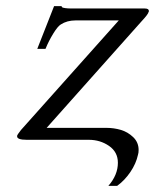

<svg xmlns="http://www.w3.org/2000/svg" viewBox="-20 -458 508 629"><path d="M329.1 -39.1Q353 -39.1 375.7 -32.5Q398.4 -25.9 416.3 -8.8Q434.1 8.3 434.1 33.2Q434.1 43 432.1 48.8Q425.8 78.1 407 105.7Q388.2 133.3 363.8 150.9H335Q366.2 115.2 366.2 75.2Q366.2 40 337.2 20Q308.1 0 271 0H67.9Q34.7 0 36.1 -12.2V-13.2Q36.6 -16.6 48.8 -32.2L369.1 -391.1H227.1Q199.7 -391.1 179.2 -377.9Q168.9 -371.6 154.3 -347.7Q139.6 -323.7 129.9 -299.8L128.9 -297.9H102.1L157.2 -438H182.1V-436Q182.1 -435.1 184.1 -433.8Q186 -432.6 193.8 -431.4Q201.7 -430.2 213.9 -430.2H454.1Q467.8 -430.2 467.8 -421.9Q467.8 -419.9 466.8 -418.9Q465.8 -411.6 442.9 -387.2L132.8 -39.1Z"/></svg>

Font: Common Serif SemiBold
Style: Italic
Weight: 600
Italic angle: -12°
Designer: Philipp H. Poll, Khaled Hosny
Foundry: Stefan Peev, Context Ltd.
Version: Version 1.026